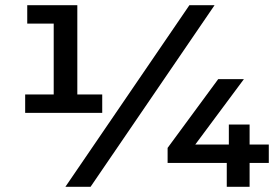

<svg xmlns="http://www.w3.org/2000/svg" viewBox="-20 -720 1079 740"><path d="M278 -304 230 -356H374V-285H77V-356H235L187 -304V-668L226 -629H85V-700H278ZM232 0 710 -700H807L329 0ZM626 -92V-150L821 -415H920L723 -150L681 -163H1016V-92ZM854 0V-92L862 -163V-240H942V0Z"/></svg>

Font: MOST Montserrat SemiBold
Style: Regular
Weight: 600
Designer: Julieta Ulanovsky
Foundry: Julieta Ulanovsky
Version: Version 8.000;March 11, 2024;FontCreator 15.0.0.2926 64-bit